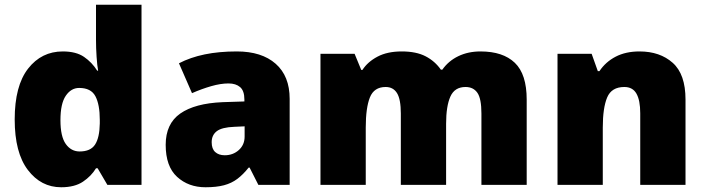

<svg xmlns="http://www.w3.org/2000/svg" viewBox="-20 -780 2976 810"><path d="M238 10Q153 10 97.5 -63Q42 -136 42 -276Q42 -418 98.5 -490.5Q155 -563 245 -563Q301 -563 334.5 -540Q368 -517 390 -482H394Q390 -503 387.5 -540Q385 -577 385 -612V-760H577V0H433L392 -70H385Q365 -37 330 -13.5Q295 10 238 10ZM316 -141Q362 -141 381 -170Q400 -199 401 -259V-274Q401 -339 382.5 -374Q364 -409 314 -409Q280 -409 257.5 -376Q235 -343 235 -273Q235 -204 257.5 -172.5Q280 -141 316 -141Z M979 -563Q1084 -563 1143 -511Q1202 -459 1202 -363V0H1070L1033 -73H1029Q1006 -44 981.5 -25.5Q957 -7 925 1.5Q893 10 847 10Q775 10 727 -34Q679 -78 679 -169Q679 -258 740.5 -301Q802 -344 919 -349L1011 -352V-360Q1011 -397 993 -412.5Q975 -428 944 -428Q911 -428 871 -416.5Q831 -405 790 -387L735 -513Q783 -538 843.5 -550.5Q904 -563 979 -563ZM968 -245Q916 -243 894.5 -226.5Q873 -210 873 -180Q873 -152 888 -138.5Q903 -125 928 -125Q963 -125 987.5 -147Q1012 -169 1012 -204V-247Z M2007 -563Q2102 -563 2152 -515Q2202 -467 2202 -360V0H2011V-301Q2011 -364 1994 -388.5Q1977 -413 1944 -413Q1898 -413 1880 -372.5Q1862 -332 1862 -258V0H1671V-301Q1671 -361 1655 -387Q1639 -413 1607 -413Q1558 -413 1540.5 -369Q1523 -325 1523 -242V0H1332V-553H1476L1504 -485H1509Q1531 -519 1572.5 -541Q1614 -563 1675 -563Q1736 -563 1775.5 -542.5Q1815 -522 1840 -486H1846Q1872 -523 1913.5 -543Q1955 -563 2007 -563Z M2678 -563Q2764 -563 2818 -515Q2872 -467 2872 -360V0H2681V-302Q2681 -357 2665 -385Q2649 -413 2614 -413Q2560 -413 2541.5 -369Q2523 -325 2523 -242V0H2332V-553H2476L2502 -480H2509Q2535 -519 2577.5 -541Q2620 -563 2678 -563Z"/></svg>

Font: Noto Sans Thaana Black
Style: Regular
Weight: 900
Designer: David Williams
Foundry: Google Inc.
Version: Version 3.001; ttfautohint (v1.8.4.7-5d5b)